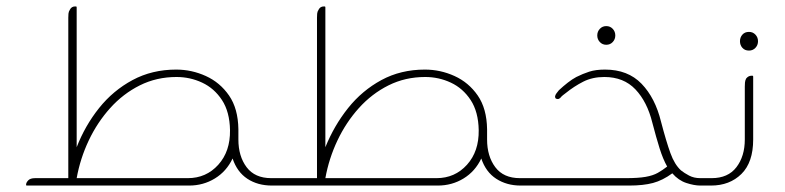

<svg xmlns="http://www.w3.org/2000/svg" viewBox="-20 -576 2436 596"><path d="M822 -23H854V0H824Q780 0 748 -21Q716 -42 702 -84Q683 -44 647 -22Q611 0 567 0H63Q61 0 61 -2V-3Q61 -9 67.5 -16Q74 -23 89 -23H192V-521Q192 -527 192.5 -533.5Q193 -540 197 -546Q202 -556 213 -556H216Q218 -556 218 -553V-119Q244 -186 287.5 -240.5Q331 -295 391.5 -327.5Q452 -360 527 -360Q575 -360 619 -340Q663 -320 691 -279.5Q719 -239 720 -175V-143Q720 -91 745.5 -57Q771 -23 822 -23ZM218 -23H563Q620 -23 657.5 -64.5Q695 -106 694 -172Q693 -229 669 -265.5Q645 -302 607.5 -319.5Q570 -337 528 -337Q466 -337 414 -311Q362 -285 322 -240.5Q282 -196 255.5 -140Q229 -84 218 -23Z M1594 -23H1626V0H1596Q1553 0 1520.5 -21Q1488 -42 1474 -84Q1455 -44 1419 -22Q1383 0 1339 0H842V-23H964V-521Q964 -527 964.5 -533.5Q965 -540 969 -546Q974 -556 985 -556H988Q990 -556 990 -553V-119Q1017 -186 1060.5 -240.5Q1104 -295 1164 -327.5Q1224 -360 1299 -360Q1347 -360 1391 -340Q1435 -320 1463 -279.5Q1491 -239 1492 -175V-143Q1492 -91 1517.5 -57Q1543 -23 1594 -23ZM990 -23H1335Q1392 -23 1429.5 -64.5Q1467 -106 1466 -172Q1465 -229 1441 -265.5Q1417 -302 1379.5 -319.5Q1342 -337 1300 -337Q1238 -337 1186 -311Q1134 -285 1094 -240.5Q1054 -196 1027.5 -140Q1001 -84 990 -23Z M1862 -437Q1850 -437 1842 -445.5Q1834 -454 1834 -466Q1834 -478 1842 -486.5Q1850 -495 1862 -495Q1874 -495 1882 -486.5Q1890 -478 1890 -466Q1890 -454 1882 -445.5Q1874 -437 1862 -437ZM2154 -23H2181V0H2154Q2135 0 2110.5 -8Q2086 -16 2067 -38Q2037 -16 2007 -8Q1977 0 1933 0H1615V-23H1923Q1961 -23 1984 -27Q2007 -31 2022 -39.5Q2037 -48 2051 -59Q2038 -82 2027.5 -115.5Q2017 -149 2005 -195Q1989 -260 1952.5 -298.5Q1916 -337 1856 -337Q1819 -337 1790.5 -322.5Q1762 -308 1736 -287Q1732 -284 1727.5 -280.5Q1723 -277 1720 -273Q1714 -267 1709 -269Q1703 -269 1703 -277Q1704 -282 1707.5 -286.5Q1711 -291 1715 -296Q1729 -309 1742.5 -319.5Q1756 -330 1769 -337Q1789 -347 1809 -353.5Q1829 -360 1858 -360Q1929 -360 1971.5 -316Q2014 -272 2032 -198Q2048 -137 2061 -101Q2074 -65 2094 -47Q2104 -39 2119 -31Q2134 -23 2154 -23Z M2305 -477Q2317 -477 2325 -468.5Q2333 -460 2333 -448Q2333 -436 2325 -427.5Q2317 -419 2305 -419Q2292 -419 2284.5 -427.5Q2277 -436 2277 -448Q2277 -460 2284.5 -468.5Q2292 -477 2305 -477ZM2187 0H2169V-23H2189Q2240 -23 2266 -57Q2292 -91 2292 -143V-307Q2292 -313 2292.5 -319.5Q2293 -326 2296 -332Q2303 -341 2313 -341H2316Q2318 -341 2318 -338V-143Q2318 -72 2281.5 -36Q2245 0 2187 0Z"/></svg>

Font: Zain ExtraLight
Style: Regular
Weight: 200
Designer: Zain,Boutros
Foundry: Mobile Telecommunications Company (Zain), 2024
Version: Version 1.51; ttfautohint (v1.8.4)